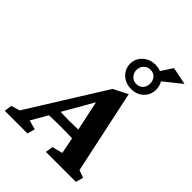

<svg xmlns="http://www.w3.org/2000/svg" viewBox="-294 -1016 1141 1141"><g transform="rotate(45 276.5 -445.5)"><path d="M-44.9 0 -38.1 -47.9 16.6 -64.5 316.4 -544.9 406.2 -590.8 518.6 -64.5 566.4 -47.9 552.7 0H300.8L308.6 -47.9L374 -64.5L349.6 -190.4L344.7 -223.6L294.9 -456.1L320.3 -449.2L192.4 -226.6L177.7 -197.3L100.6 -64.5L159.2 -47.9L145.5 0ZM144.5 -166 159.2 -232.4Q179.7 -231.4 205.1 -230Q230.5 -228.5 271.5 -228.5Q311.5 -228.5 338.9 -230Q366.2 -231.4 384.8 -232.4L371.1 -167Q351.6 -167 324.7 -168Q297.9 -168.9 257.8 -168.9Q217.8 -168.9 190.9 -168Q164.1 -167 144.5 -166ZM394.5 -622.1Q347.7 -622.1 315.9 -651.4Q284.2 -680.7 284.2 -724.6Q284.2 -767.6 315.9 -797.4Q347.7 -827.1 394.5 -827.1Q442.4 -827.1 472.7 -797.9Q502.9 -768.6 502.9 -724.6Q502.9 -680.7 472.2 -651.4Q441.4 -622.1 394.5 -622.1ZM394.5 -665Q420.9 -665 436.5 -681.6Q452.1 -698.2 452.1 -725.6Q452.1 -752 436.5 -768.6Q420.9 -785.2 394.5 -785.2Q370.1 -785.2 353.5 -768.1Q336.9 -751 336.9 -724.6Q336.9 -700.2 353.5 -682.6Q370.1 -665 394.5 -665ZM473.6 -768.6 419.9 -788.1 487.3 -890.6 597.7 -868.2Z"/></g></svg>

Font: Crimson Pro ExtraLight
Style: Bold Italic
Weight: 700
Italic angle: -12°
Version: Version 1.002